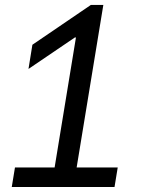

<svg xmlns="http://www.w3.org/2000/svg" viewBox="-20 -747 576 767"><path d="M27 0H437.5L450.3 -78.1H286.2L392.8 -727.3H343L109.4 -568.2L93.8 -471.6L279.1 -597.3H283.4L198.2 -78.1H39.8Z"/></svg>

Font: TID UI
Style: Italic
Weight: 400
Italic angle: -9.39999°
Designer: The TID Project Authors
Foundry: Bakken & Bæck
Version: Version 1.001;hotconv 1.0.109;makeotfexe 2.5.65596